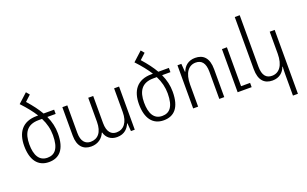

<svg xmlns="http://www.w3.org/2000/svg" viewBox="-105 -1285 3260 2036"><g transform="rotate(-20 1525.0 -267.0)"><path d="M435 -242C435 -311 420 -376 389 -444H483V-492H364C332 -548 288 -607 231 -671L296 -731L265 -768L161 -673L160 -672C221 -607 268 -548 303 -492H287C121 -492 53 -387 53 -238C53 -82 118 12 244 12C360 12 435 -61 435 -242ZM290 -444H329C363 -377 379 -311 379 -242C379 -89 325 -37 244 -37C151 -37 110 -114 110 -236C110 -361 157 -444 290 -444Z M721 10C799 10 851 -33 875 -90H879C895 -29 943 10 1013 10C1099 10 1140 -42 1160 -90H1164L1171 0H1214V-487H1158V-219C1158 -104 1105 -39 1024 -39C966 -39 922 -79 922 -181V-487H866V-216C866 -97 813 -39 732 -39C674 -39 630 -80 630 -176V-487H574V-166C574 -46 632 10 721 10Z M1730 -242C1730 -311 1715 -376 1684 -444H1778V-492H1659C1627 -548 1583 -607 1526 -671L1591 -731L1560 -768L1456 -673L1455 -672C1516 -607 1563 -548 1598 -492H1582C1416 -492 1348 -387 1348 -238C1348 -82 1413 12 1539 12C1655 12 1730 -61 1730 -242ZM1585 -444H1624C1658 -377 1674 -311 1674 -242C1674 -89 1620 -37 1539 -37C1446 -37 1405 -114 1405 -236C1405 -361 1452 -444 1585 -444Z M1873 0H1929V-248C1929 -380 1983 -448 2063 -448C2128 -448 2168 -407 2168 -306V0H2224V-315C2224 -443 2166 -497 2074 -497C1997 -497 1949 -453 1928 -395H1924L1917 -487H1873ZM2375 0H2533V-48H2431V-487H2375Z M2970 234V-487H2914V-239C2914 -107 2859 -39 2779 -39C2715 -39 2675 -79 2675 -180V-760H2619V-172C2619 -45 2676 10 2767 10C2845 10 2892 -34 2913 -92H2917C2915 -60 2914 -31 2914 1V234Z"/></g></svg>

Font: Noto Sans Armenian SemiCondensed Light
Style: Regular
Weight: 300
Width: 4
Designer: Monotype Design Team
Foundry: Monotype Imaging Inc.
Version: Version 2.008